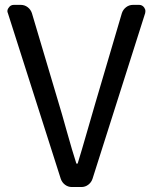

<svg xmlns="http://www.w3.org/2000/svg" viewBox="-20 -753 614 773"><path d="M269.5 0Q253.9 0 241.7 -9.3Q229.5 -18.6 224.6 -33.2L11.7 -700.2Q9.8 -704.1 9.8 -708Q9.8 -715.8 15.6 -722.7Q22.5 -733.4 36.1 -733.4H63.5Q79.1 -733.4 91.3 -724.1Q103.5 -714.8 108.4 -700.2L216.8 -335.9Q226.6 -304.7 249 -224.1Q271.5 -143.6 287.1 -95.7Q288.1 -93.8 290 -93.8Q292 -93.8 293 -95.7Q307.6 -142.6 330.1 -221.2Q352.5 -299.8 363.3 -335.9L470.7 -700.2Q475.6 -714.8 487.8 -724.1Q500 -733.4 515.6 -733.4H540Q552.7 -733.4 560.5 -722.7Q565.4 -715.8 565.4 -708Q565.4 -704.1 564.5 -700.2L352.5 -33.2Q347.7 -18.6 335.4 -9.3Q323.2 0 307.6 0Z"/></svg>

Font: Gen Jyuu GothicL Regular
Style: Regular
Weight: 400
Designer: [Source Han Sans]
Ryoko NISHIZUKA  (kana & ideographs); Paul D. Hunt (Latin, Greek & Cyrillic); Wenlong ZHANG  (bopomofo
Version: Version 1.002.20150607